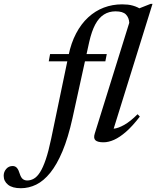

<svg xmlns="http://www.w3.org/2000/svg" viewBox="-204 -742 828 1016"><path d="M54 -417.5 61 -456H361L353.5 -417.5ZM179.5 -116.5Q156.5 -13 126.8 58Q97 129 62 172.2Q27 215.5 -12.2 234.8Q-51.5 254 -93.5 254Q-138.5 254 -161.5 235.5Q-184.5 217 -184.5 188Q-184.5 167.5 -171.2 152Q-158 136.5 -137 136.5Q-123 136.5 -114.2 146.8Q-105.5 157 -99.5 177.5Q-93 198 -83.2 205.5Q-73.5 213 -60 213Q-41.5 213 -24.5 203.2Q-7.5 193.5 8 169.2Q23.5 145 38.2 101.8Q53 58.5 67 -9L158.5 -448Q172 -514.5 198.8 -565.2Q225.5 -616 262.8 -650.2Q300 -684.5 345.5 -701.8Q391 -719 442 -719Q458 -719 472 -717.5Q486 -716 499.2 -712.2Q512.5 -708.5 525 -702.5Q537.5 -696.5 549.5 -688L513 -690L593 -721.5H603L397.5 -61Q421 -63 453.5 -81.2Q486 -99.5 524 -137.5L536 -125Q497.5 -75 463.5 -45.2Q429.5 -15.5 399.8 -2.2Q370 11 344 11Q312.5 11 301 0.2Q289.5 -10.5 297.5 -35.5L480 -621.5Q478.5 -649 462.2 -665.5Q446 -682 407.5 -682Q373 -682 346.2 -665.2Q319.5 -648.5 300.2 -612.8Q281 -577 268 -519.5Z"/></svg>

Font: Newsreader 36pt Medium
Style: Italic
Weight: 500
Italic angle: -17°
Designer: Hugues Gentile
Foundry: Production Type
Version: Version 1.003